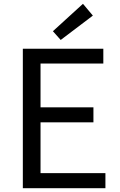

<svg xmlns="http://www.w3.org/2000/svg" viewBox="-20 -989 628 1009"><path d="M100 0H534V-79H193V-346H471V-425H193V-655H523V-733H100ZM299 -779 468 -907 416 -969 258 -825Z"/></svg>

Font: Noto Sans CJK JP Regular
Style: Regular
Weight: 400
Designer: Ryoko NISHIZUKA (kana & ideographs); Paul D. Hunt (Latin, Greek & Cyrillic); Wenlong ZHANG (bopomofo); Sandoll Communica
Foundry: Adobe Systems Incorporated
Version: Version 1.001;PS 1.001;hotconv 1.0.78;makeotf.lib2.5.61930